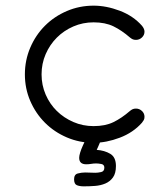

<svg xmlns="http://www.w3.org/2000/svg" viewBox="-20 -505 549 679"><path d="M491 -393Q491 -381 482 -372.5Q473 -364 461 -364Q454 -364 449.5 -366Q445 -368 440 -372Q410 -398 381 -412Q352 -426 311 -426Q273 -426 239.5 -411.5Q206 -397 181 -372Q156 -347 141.5 -313.5Q127 -280 127 -242Q127 -204 141.5 -170.5Q156 -137 181 -112.5Q206 -88 239.5 -73.5Q273 -59 311 -59Q352 -59 381 -73Q410 -87 440 -113Q445 -117 449.5 -119Q454 -121 461 -121Q473 -121 482 -112.5Q491 -104 491 -92Q491 -85 488.5 -80.5Q486 -76 482 -71Q451 -36 403.5 -18Q356 0 311 0Q261 0 216.5 -19Q172 -38 139 -71Q106 -104 87 -148Q68 -192 68 -242Q68 -292 87 -336.5Q106 -381 139 -414Q172 -447 216.5 -466Q261 -485 311 -485Q356 -485 403.5 -467Q451 -449 482 -414Q491 -403 491 -393ZM390 82Q390 108 379.5 122.5Q369 137 352.5 144Q336 151 316 152.5Q296 154 276 154Q262 154 252 150Q242 146 242 129Q242 112 255 108.5Q268 105 281 105Q290 105 299 105.5Q308 106 317 106Q326 106 337.5 103.5Q349 101 349 88Q349 77 338.5 75Q328 73 320 73Q311 73 302.5 74.5Q294 76 285 76Q260 76 260 53Q260 46 263.5 34.5Q267 23 272.5 11Q278 -1 283 -12Q288 -23 291 -30Q293 -39 300 -44.5Q307 -50 316 -50Q327 -50 334 -43Q341 -36 341 -25Q341 -21 338.5 -14Q336 -7 333 0Q330 7 327 14Q324 21 322 25Q350 27 370 39Q390 51 390 82Z"/></svg>

Font: Hanken Light
Style: Light
Weight: 300
Designer: Alfredo Marco Pradil
Foundry: Hanken Design Co.
Version: Version 2.06 2014